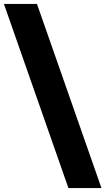

<svg xmlns="http://www.w3.org/2000/svg" viewBox="-67 -862 539 982"><path d="M452 100H283L-47 -842H122Z"/></svg>

Font: MOST Montserrat ExtraBold
Style: Regular
Weight: 800
Designer: Julieta Ulanovsky
Foundry: Julieta Ulanovsky
Version: Version 8.000;March 11, 2024;FontCreator 15.0.0.2926 64-bit